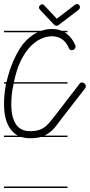

<svg xmlns="http://www.w3.org/2000/svg" viewBox="-20 -694 446 953"><path d="M315 -279H47Q47 -277 47 -275Q41 -249 38.5 -224.5Q36 -200 36 -177Q36 -112 59 -77.5Q82 -43 129 -43H130Q156 -43 174 -49Q192 -55 206 -66.5Q220 -78 232 -93.5Q244 -109 260 -129L374 -277Q379 -285 386 -285Q393 -285 399.5 -279.5Q406 -274 406 -266Q406 -259 402 -255L288 -108Q271 -85 256.5 -66.5Q242 -48 224 -35Q213 -27 201 -21H315V-14H182Q161 -8 130 -8H129Q105 -8 86 -14H0V-21H69Q48 -32 33 -52Q0 -96 0 -177Q0 -223 8 -267L10 -279H0V-286H12Q20 -319 30 -350Q44 -390 60.5 -421.5Q77 -453 93 -474Q126 -514 163 -532Q165 -533 167 -534H0V-541H184Q211 -550 237 -550Q265 -550 287 -541H315V-534H300Q305 -531 309 -528Q338 -507 354 -469Q355 -464 355 -461Q355 -455 349.5 -450Q344 -445 335 -445Q325 -445 321 -457Q296 -514 237 -514Q211 -514 182.5 -501Q154 -488 128 -460Q102 -432 80 -386Q61 -344 49 -286H315ZM353 -671Q359 -674 363 -674Q368 -674 372.5 -669.5Q377 -665 377 -658Q377 -652 371 -646L270 -569Q265 -566 261 -566Q256 -566 249 -571L178 -646Q173 -653 173 -658Q173 -662 178.5 -667.5Q184 -673 190 -673Q195 -673 200 -667L262 -601ZM315 239H0V232H315Z"/></svg>

Font: Gruenewald VA 1. Klasse
Style: Regular
Weight: 400
Designer: Peter Wiegel
Foundry: Peter Wiegel, nach dem Schriftentwurf von Dr. H. Gr¸newald
Version: Version 0.007